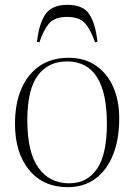

<svg xmlns="http://www.w3.org/2000/svg" viewBox="-20 -760 555 794"><path d="M260 14Q159 14 100.5 -57Q42 -128 42 -248Q42 -331 68 -392Q94 -453 143.5 -487Q193 -521 264 -521Q329 -521 375.5 -489.5Q422 -458 447.5 -402Q473 -346 473 -270Q473 -184 447.5 -120Q422 -56 374.5 -21Q327 14 260 14ZM266 -2Q340 -2 381 -61.5Q422 -121 422 -248Q422 -506 257 -506Q180 -506 136.5 -448Q93 -390 93 -263Q93 -130 139 -66Q185 -2 266 -2ZM259 -740Q324 -740 349.5 -701Q375 -662 383 -587L373 -585Q354 -640 330.5 -665Q307 -690 257 -690Q206 -690 183 -663Q160 -636 143 -585L133 -587Q141 -661 167.5 -700.5Q194 -740 259 -740Z"/></svg>

Font: Literata 72pt ExtraLight
Style: Regular
Weight: 200
Designer: Latin by Veronika Burian and Jose Scaglione. Greek by Irene Vlachou. Cyrillic by Vera Evstafieva.
Foundry: TypeTogether
Version: Version 3.002